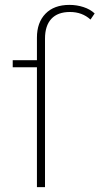

<svg xmlns="http://www.w3.org/2000/svg" viewBox="-20 -765 407 785"><path d="M367 -710 350 -685Q316 -716 266 -716Q216 -716 190 -688Q164 -660 164 -607V0H131V-490H32V-519H131V-611Q131 -673 166 -709Q201 -745 264 -745Q294 -745 321.5 -736Q349 -727 367 -710Z"/></svg>

Font: Montserrat Alternates ExLight
Style: Regular
Weight: 275
Designer: Julieta Ulanovsky
Foundry: Julieta Ulanovsky
Version: Version 7.200